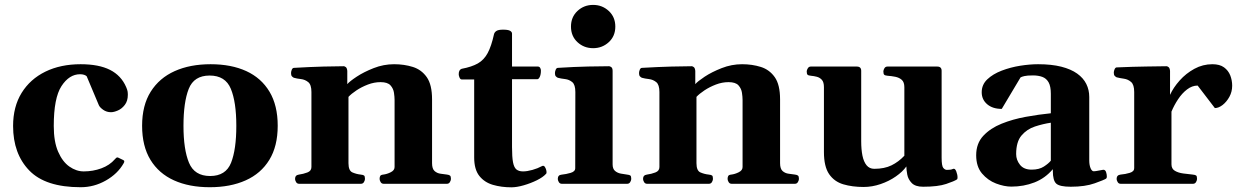

<svg xmlns="http://www.w3.org/2000/svg" viewBox="-20 -761 5130 795"><path d="M314 14.2Q168 14.2 101.1 -55.2Q34.2 -124.5 34.2 -239.3Q34.2 -319.3 69.6 -376.5Q105 -433.6 168 -464.4Q231 -495.1 314 -495.1Q389.2 -495.1 435.5 -471.7Q481.9 -448.2 502.4 -400.4Q506.8 -390.1 508.1 -383.5Q509.3 -377 509.3 -368.7Q509.3 -342.8 496.8 -326.7Q484.4 -310.5 468 -303.5Q451.7 -296.4 439.5 -296.4Q421.4 -296.4 407.2 -306.4Q393.1 -316.4 389.2 -325.7L338.9 -445.3Q335.4 -448.7 328.4 -451.2Q321.3 -453.6 311.5 -453.6Q266.6 -453.6 234.6 -404.5Q202.6 -355.5 202.6 -239.3Q202.6 -174.3 220.7 -132.8Q238.8 -91.3 267.3 -71.3Q295.9 -51.3 326.7 -51.3Q365.2 -51.3 399.7 -64Q434.1 -76.7 455.6 -101.6Q458 -104 460.7 -106.9Q463.4 -109.9 468.3 -108.9L489.7 -98.6Q494.6 -96.7 494.6 -92.8Q494.6 -90.8 493.9 -88.9Q493.2 -86.9 491.7 -84.5Q467.3 -41.5 418.5 -13.7Q369.6 14.2 314 14.2Z M568.4 -240.2Q568.4 -324.7 604 -381.3Q639.6 -438 703.4 -466.6Q767.1 -495.1 852.1 -495.1Q937.5 -495.1 999.8 -466.6Q1062 -438 1095.9 -381.3Q1129.9 -324.7 1129.9 -240.2Q1129.9 -155.8 1095.2 -99.1Q1060.5 -42.5 997.3 -14.2Q934.1 14.2 848.6 14.2Q763.2 14.2 700.4 -14.2Q637.7 -42.5 603 -99.1Q568.4 -155.8 568.4 -240.2ZM739.7 -240.2Q739.7 -142.1 762.5 -87.2Q785.2 -32.2 850.1 -32.2Q915 -32.2 936.8 -87.2Q958.5 -142.1 958.5 -240.2Q958.5 -338.4 935.8 -393.3Q913.1 -448.2 848.1 -448.2Q783.2 -448.2 761.5 -393.1Q739.7 -337.9 739.7 -240.2Z M1218.3 0Q1210 0 1205.8 -7.3Q1201.7 -14.6 1201.7 -20Q1201.7 -36.1 1217.8 -38.1Q1235.8 -40.5 1252.7 -46.9Q1269.5 -53.2 1269.5 -69.3V-379.9Q1269.5 -410.2 1256.3 -420.9Q1243.2 -431.6 1226.1 -433.6Q1209 -435.5 1196.8 -439Q1191.9 -441.4 1188.5 -445.3Q1185.1 -449.2 1185.1 -458.5Q1185.1 -464.4 1188 -471.9Q1190.9 -479.5 1196.8 -480Q1264.2 -483.9 1319.6 -485.4Q1375 -486.8 1403.3 -486.8Q1407.2 -486.8 1412.1 -482.9Q1417 -479 1418 -467.3V-412.6Q1427.2 -423.8 1456.8 -443.4Q1486.3 -462.9 1527.3 -479Q1568.4 -495.1 1611.8 -495.1Q1653.3 -495.1 1689.2 -483.9Q1725.1 -472.7 1747.1 -441.5Q1769 -410.3 1769 -349.6V-85.4Q1769 -62 1779.5 -52.7Q1790 -43.5 1804.4 -41.7Q1818.8 -40 1831.1 -38.1Q1839.4 -37.1 1843.3 -33.9Q1847.2 -30.8 1847.2 -20Q1847.2 -14.6 1843 -7.3Q1838.9 0 1830.6 0H1568.4Q1560.1 0 1555.9 -7.3Q1551.8 -14.6 1551.8 -20Q1551.8 -27.8 1554.4 -32.5Q1557.1 -37.1 1566.9 -38.1Q1582.5 -40 1598.1 -47.9Q1613.8 -55.7 1613.8 -69.3V-347.2Q1613.8 -359.4 1611.3 -376.7Q1608.9 -394 1596.9 -407.5Q1585 -420.9 1555.7 -420.9Q1529.3 -420.9 1503.2 -410.9Q1477.1 -400.9 1455.8 -386.7Q1434.6 -372.6 1422.9 -359.9V-85.4Q1422.9 -54.2 1439.2 -47.1Q1455.6 -40 1473.6 -38.1Q1483.9 -37.1 1487.5 -34.2Q1491.2 -31.2 1491.2 -20Q1491.2 -14.6 1487.1 -7.3Q1482.9 0 1474.6 0Z M2097.2 14.6Q2056.2 14.6 2021 4.4Q1985.8 -5.9 1964.6 -32.7Q1943.4 -59.6 1943.4 -108.9V-432.1H1891.1Q1885.7 -432.6 1882.6 -440.2Q1879.4 -447.8 1879.4 -453.6Q1879.4 -472.2 1891.6 -476.1Q1933.1 -483.9 1958.5 -498.3Q1983.9 -512.7 1999.3 -541.3Q2014.6 -569.8 2025.4 -619.1Q2027.3 -627.4 2035.4 -632.8Q2043.5 -638.2 2063 -638.2Q2084 -638.2 2092 -633.5Q2100.1 -628.9 2100.1 -621.6V-485.4H2208Q2213.9 -484.9 2216.8 -479.7Q2219.7 -474.6 2219.7 -468.8Q2219.7 -452.6 2215.1 -442.9Q2210.4 -433.1 2205.1 -433.1H2100.1V-152.3Q2100.1 -110.8 2104.2 -89.1Q2108.4 -67.4 2118.4 -59.3Q2128.4 -51.3 2145.5 -51.3Q2162.6 -51.3 2184.3 -57.4Q2206.1 -63.5 2224.1 -73.2Q2231.4 -77.1 2236.3 -69.6Q2241.2 -62 2242.7 -52.7Q2244.1 -43.5 2240.7 -41Q2228.5 -27.3 2202.9 -14.6Q2177.2 -2 2148.4 6.3Q2119.6 14.6 2097.2 14.6Z M2306.2 0Q2297.9 0 2293.7 -7.3Q2289.6 -14.6 2289.6 -20Q2289.6 -36.6 2305.7 -37.9Q2323.7 -39.6 2342.8 -45.2Q2361.8 -50.8 2361.8 -64.5L2362.3 -379.9Q2362.3 -410.2 2349.6 -420.9Q2336.9 -431.6 2319.8 -433.6Q2302.7 -435.5 2289.6 -439Q2284.7 -441.4 2281.2 -445.3Q2277.8 -449.2 2277.8 -458.5Q2277.8 -464.4 2280.8 -471.9Q2283.7 -479.5 2289.6 -480Q2359.4 -484.4 2415.7 -485.6Q2472 -486.8 2502 -486.8Q2505.9 -486.8 2511.2 -482.9Q2516.6 -479 2516.6 -467.1V-80.6Q2516.6 -61.8 2526.6 -53.3Q2536.6 -44.8 2550.5 -42.2Q2564.5 -39.6 2576.2 -38.1Q2586.4 -37.1 2590.1 -34.2Q2593.8 -31.2 2593.8 -20Q2593.8 -14.6 2589.6 -7.3Q2585.4 0 2577.1 0ZM2436 -561.5Q2397.9 -561.5 2371.1 -586.4Q2344.2 -611.3 2344.2 -650.9Q2344.2 -690.4 2371.1 -715.6Q2397.9 -740.7 2436 -740.7Q2473.6 -740.7 2500.7 -715.6Q2527.8 -690.4 2527.8 -650.9Q2527.8 -611.3 2500.7 -586.4Q2473.6 -561.5 2436 -561.5Z M2659.2 0Q2650.9 0 2646.7 -7.3Q2642.6 -14.6 2642.6 -20Q2642.6 -36.1 2658.7 -38.1Q2676.8 -40.5 2693.6 -46.9Q2710.4 -53.2 2710.4 -69.3V-379.9Q2710.4 -410.2 2697.3 -420.9Q2684.1 -431.6 2667 -433.6Q2649.9 -435.5 2637.7 -439Q2632.8 -441.4 2629.4 -445.3Q2626 -449.2 2626 -458.5Q2626 -464.4 2628.9 -471.9Q2631.8 -479.5 2637.7 -480Q2705.1 -483.9 2760.5 -485.4Q2815.9 -486.8 2844.2 -486.8Q2848.1 -486.8 2853 -482.9Q2857.9 -479 2858.9 -467.3V-412.6Q2868.2 -423.8 2897.7 -443.4Q2927.2 -462.9 2968.3 -479Q3009.3 -495.1 3052.7 -495.1Q3094.2 -495.1 3130.1 -483.9Q3166 -472.7 3188 -441.5Q3210 -410.3 3210 -349.6V-85.4Q3210 -62 3220.5 -52.7Q3231 -43.5 3245.4 -41.7Q3259.8 -40 3272 -38.1Q3280.3 -37.1 3284.2 -33.9Q3288.1 -30.8 3288.1 -20Q3288.1 -14.6 3283.9 -7.3Q3279.8 0 3271.5 0H3009.3Q3001 0 2996.8 -7.3Q2992.7 -14.6 2992.7 -20Q2992.7 -27.8 2995.4 -32.5Q2998 -37.1 3007.8 -38.1Q3023.4 -40 3039.1 -47.9Q3054.7 -55.7 3054.7 -69.3V-347.2Q3054.7 -359.4 3052.2 -376.7Q3049.8 -394 3037.8 -407.5Q3025.9 -420.9 2996.6 -420.9Q2970.2 -420.9 2944.1 -410.9Q2918 -400.9 2896.7 -386.7Q2875.5 -372.6 2863.8 -359.9V-85.4Q2863.8 -54.2 2880.1 -47.1Q2896.5 -40 2914.6 -38.1Q2924.8 -37.1 2928.5 -34.2Q2932.1 -31.2 2932.1 -20Q2932.1 -14.6 2928 -7.3Q2923.8 0 2915.5 0Z M3555.7 13.2Q3509.3 13.2 3471.9 2.2Q3434.6 -8.8 3413.1 -40Q3391.6 -71.3 3391.6 -131.8V-399.9Q3391.6 -420.9 3383.1 -430.4Q3374.5 -439.9 3362.3 -443.1Q3350.1 -446.3 3337.9 -447.3Q3327.6 -448.2 3324 -451.4Q3320.3 -454.6 3320.3 -465.3Q3320.3 -470.7 3324.7 -478Q3329.1 -485.4 3336.9 -485.4H3527.8Q3545.9 -485.4 3545.9 -467.8V-176.3Q3545.9 -142.6 3551 -116.9Q3556.2 -91.3 3568.1 -76.7Q3580.1 -62 3600.1 -62Q3642.1 -62 3671.4 -76.4Q3700.7 -90.8 3724.6 -116.2V-399.9Q3724.6 -420.9 3713.9 -430.4Q3703.1 -439.9 3687 -443.1Q3670.9 -446.3 3655.3 -447.3Q3645 -448.2 3641.4 -451.4Q3637.7 -454.6 3637.7 -465.3Q3637.7 -470.7 3641.8 -478Q3646 -485.4 3654.3 -485.4H3860.8Q3878.9 -485.4 3878.9 -467.8V-108.4Q3878.9 -74.2 3885.7 -65.9Q3892.6 -57.6 3900.4 -57.6Q3907.2 -57.6 3914.1 -58.3Q3920.9 -59.1 3925.8 -61.5Q3934.1 -65.4 3939.5 -51.5Q3944.8 -37.6 3944.8 -26.4Q3944.8 -19.5 3942.4 -18.1Q3931.6 -10.7 3897.7 0.7Q3863.8 12.2 3802.2 12.2Q3770 12.2 3755.1 -3.2Q3740.2 -18.6 3736.6 -38.3Q3732.9 -58.1 3732.9 -71.8Q3717.3 -49.8 3689.2 -30.3Q3661.1 -10.7 3626.2 1.2Q3591.3 13.2 3555.7 13.2Z M4022 -118.2Q4022 -167 4051.3 -198.5Q4080.6 -230 4127.2 -248.8Q4173.8 -267.6 4227.8 -277.3Q4281.7 -287.1 4331.1 -292V-372.6Q4331.1 -403.8 4321.8 -420.2Q4312.5 -436.5 4295.9 -442.6Q4279.3 -448.7 4257.3 -448.7Q4232.9 -448.7 4221.7 -446Q4210.4 -443.4 4205.6 -440.4L4127.9 -310.1Q4090.3 -310.1 4067.6 -329.3Q4044.9 -348.6 4044.9 -378.9Q4044.9 -410.6 4068.1 -432.6Q4091.3 -454.6 4127.7 -468.5Q4164.1 -482.4 4204.1 -488.8Q4244.1 -495.1 4278.3 -495.1Q4334 -495.1 4374.3 -484.9Q4414.6 -474.6 4440.2 -456.3Q4465.8 -438 4478 -413.3Q4490.2 -388.7 4490.2 -359.4V-96.7Q4490.2 -77.6 4495.6 -64.7Q4501 -51.8 4508.8 -51.8Q4515.6 -51.8 4530.5 -54.9Q4545.4 -58.1 4548.3 -58.1Q4556.6 -58.1 4559.8 -48.6Q4563 -39.1 4563 -30.3Q4563 -23.9 4560.1 -21.5Q4552.2 -16.1 4512.7 -2Q4473.1 12.2 4413.6 12.2Q4368.2 12.2 4353.8 -0.5Q4339.4 -13.2 4339.4 -53.2V-60.5Q4307.6 -22.9 4263.2 -5.6Q4218.8 11.7 4167.5 11.7Q4138.2 11.7 4104.2 -1.2Q4070.3 -14.2 4046.1 -42.7Q4022 -71.3 4022 -118.2ZM4187.5 -123Q4187.5 -98.6 4203.4 -78.6Q4219.2 -58.6 4251.5 -58.6Q4282.7 -58.6 4302.2 -71.3Q4321.8 -84 4331.1 -95.7V-252.9Q4298.3 -248 4265.1 -237.1Q4231.9 -226.1 4209.7 -200Q4187.5 -173.8 4187.5 -123Z M4620.1 0Q4611.8 0 4607.7 -7.3Q4603.5 -14.6 4603.5 -20Q4603.5 -36.1 4619.6 -38.1Q4639.6 -39.7 4658 -45.3Q4676.3 -50.9 4676.3 -64.5V-379.9Q4676.3 -410.2 4663.6 -421.4Q4650.9 -432.6 4633.8 -435.1Q4616.7 -437.5 4603.5 -440.9Q4598.6 -443.4 4595.2 -447.3Q4591.8 -451.2 4591.8 -460.4Q4591.8 -466.4 4595 -473.9Q4598.1 -481.4 4603.5 -481.9Q4673.3 -484.9 4726.8 -485.6Q4780.3 -486.3 4810.1 -486.8Q4814 -486.8 4818.8 -482.9Q4823.7 -479 4824.7 -467.3V-368.2Q4838.4 -398.4 4864.5 -427.7Q4890.6 -457 4925.5 -476.1Q4960.4 -495.1 5000 -495.1Q5030.3 -495.1 5048.1 -482.2Q5065.9 -469.2 5074 -448.9Q5082 -428.5 5082 -406.2Q5082 -381.3 5070.6 -360.4Q5059.1 -339.4 5042.5 -326.4Q5025.9 -313.5 5010.3 -313.5L4939 -406.7Q4916 -406.7 4895 -390.6Q4874 -374.5 4857.7 -349.6Q4841.3 -324.7 4830.6 -298.8V-80.6Q4830.6 -62.1 4844.7 -53.8Q4858.9 -45.4 4879.4 -42.7Q4899.9 -40 4918.9 -38.1Q4929.2 -37.1 4932.9 -34.2Q4936.5 -31.2 4936.5 -20Q4936.5 -14.6 4932.4 -7.3Q4928.2 0 4919.9 0Z"/></svg>

Font: Gelasio
Style: Regular
Weight: 400
Designer: Eben Sorkin
Foundry: Eben Sorkin
Version: Version 1.008